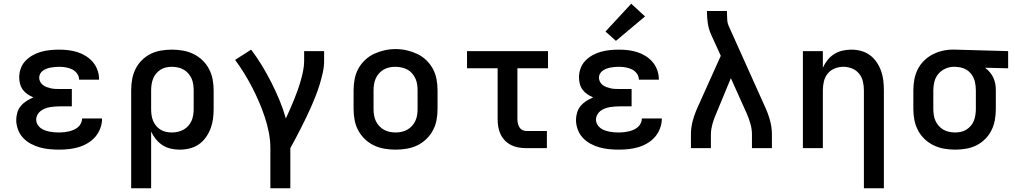

<svg xmlns="http://www.w3.org/2000/svg" viewBox="-20 -794 5440 1029"><path d="M297 8Q271 8 245 5.5Q219 3 193.5 -4Q168 -11 145 -23.5Q122 -36 104 -55Q86 -74 76.5 -99.5Q67 -125 67 -151Q67 -171 73 -191Q79 -211 92 -226.5Q105 -242 122.5 -253Q140 -264 159 -272Q142 -279 127.5 -289Q113 -299 102.5 -313Q92 -327 87.5 -344.5Q83 -362 83 -380Q83 -404 91.5 -427.5Q100 -451 117 -468.5Q134 -486 155.5 -498Q177 -510 200.5 -516.5Q224 -523 248.5 -525.5Q273 -528 297 -528Q322 -528 347 -525Q372 -522 395.5 -514.5Q419 -507 440.5 -493.5Q462 -480 478 -461Q494 -442 502.5 -418Q511 -394 511 -369Q511 -369 511 -368Q511 -367 511 -367H404Q404 -367 404 -367Q404 -367 404 -367Q404 -385 393 -400Q382 -415 366 -422.5Q350 -430 332.5 -433Q315 -436 297 -436Q286 -436 274.5 -435Q263 -434 252 -432Q241 -430 230.5 -426Q220 -422 210.5 -415.5Q201 -409 195.5 -399Q190 -389 190 -378Q190 -378 190 -378Q190 -378 190 -378Q190 -366 195.5 -355.5Q201 -345 210.5 -338Q220 -331 231 -327Q242 -323 253.5 -320.5Q265 -318 276.5 -317.5Q288 -317 300 -317H365V-224H300Q287 -224 273.5 -223Q260 -222 246.5 -219.5Q233 -217 220.5 -212Q208 -207 197.5 -199Q187 -191 180.5 -178.5Q174 -166 174 -153Q174 -140 180.5 -128Q187 -116 197.5 -108Q208 -100 220.5 -95.5Q233 -91 245.5 -88.5Q258 -86 271 -85Q284 -84 297 -84Q311 -84 324 -85.5Q337 -87 350 -90Q363 -93 375.5 -98.5Q388 -104 398 -112.5Q408 -121 414 -133.5Q420 -146 420 -159H527Q527 -159 527 -158.5Q527 -158 527 -158Q527 -132 517.5 -106.5Q508 -81 491 -61Q474 -41 450.5 -27Q427 -13 402 -5.5Q377 2 350.5 5Q324 8 297 8Z M683 215V-310Q683 -339 688 -368Q693 -397 706 -423.5Q719 -450 740 -471Q761 -492 787 -505Q813 -518 842.5 -523Q872 -528 901 -528Q930 -528 959.5 -523Q989 -518 1016 -505Q1043 -492 1064.5 -471.5Q1086 -451 1100 -424.5Q1114 -398 1119.5 -369Q1125 -340 1125 -310V-210Q1125 -183 1121.5 -156.5Q1118 -130 1108.5 -105Q1099 -80 1083 -57.5Q1067 -35 1045 -20Q1023 -5 996.5 1.5Q970 8 943 8Q919 8 895 2.5Q871 -3 851 -16Q831 -29 815.5 -48Q800 -67 790 -89V215ZM901 -84Q917 -84 933 -87.5Q949 -91 963.5 -99Q978 -107 989 -119.5Q1000 -132 1006.5 -146.5Q1013 -161 1015.5 -177.5Q1018 -194 1018 -210V-310Q1018 -326 1015.5 -342.5Q1013 -359 1006.5 -373.5Q1000 -388 989 -400.5Q978 -413 964 -421Q950 -429 933.5 -432.5Q917 -436 901 -436Q885 -436 869.5 -432.5Q854 -429 840.5 -420.5Q827 -412 816.5 -399.5Q806 -387 800.5 -372.5Q795 -358 792.5 -342Q790 -326 790 -310V-210Q790 -194 792 -178.5Q794 -163 800 -148Q806 -133 816 -120.5Q826 -108 839.5 -99.5Q853 -91 869 -87.5Q885 -84 901 -84Z M1429 215V0Q1429 -43 1420.5 -85.5Q1412 -128 1398.5 -168.5Q1385 -209 1368 -248.5Q1351 -288 1331 -326.5Q1311 -365 1288.5 -401.5Q1266 -438 1240 -473L1326 -528Q1357 -487 1384 -442.5Q1411 -398 1434.5 -351.5Q1458 -305 1478 -257Q1498 -209 1512 -159Q1523 -183 1534 -208Q1545 -233 1555.5 -258.5Q1566 -284 1575 -309.5Q1584 -335 1591.5 -361Q1599 -387 1604.5 -414Q1610 -441 1610 -468V-520H1717V-468Q1717 -436 1710 -405Q1703 -374 1694 -344Q1685 -314 1673.5 -284.5Q1662 -255 1649.5 -226Q1637 -197 1623 -168.5Q1609 -140 1595 -111.5Q1581 -83 1566 -55.5Q1551 -28 1536 0V215Z M2100 8Q2070 8 2040.5 3Q2011 -2 1984.5 -14.5Q1958 -27 1936 -48Q1914 -69 1900 -95Q1886 -121 1880.5 -150.5Q1875 -180 1875 -210V-310Q1875 -340 1880.5 -369.5Q1886 -399 1900 -425Q1914 -451 1936 -472Q1958 -493 1985 -505.5Q2012 -518 2041 -524.5Q2070 -531 2100 -531Q2130 -531 2159 -524.5Q2188 -518 2215 -505.5Q2242 -493 2264 -472Q2286 -451 2300 -425Q2314 -399 2319.5 -369.5Q2325 -340 2325 -310V-210Q2325 -180 2319.5 -150.5Q2314 -121 2300 -95Q2286 -69 2264 -48Q2242 -27 2215.5 -14.5Q2189 -2 2159.5 3Q2130 8 2100 8ZM2100 -84Q2116 -84 2132.5 -87.5Q2149 -91 2163 -99Q2177 -107 2188 -119Q2199 -131 2206 -146Q2213 -161 2215.5 -177.5Q2218 -194 2218 -210V-310Q2218 -326 2215.5 -342.5Q2213 -359 2206 -374Q2199 -389 2188 -401.5Q2177 -414 2162.5 -421.5Q2148 -429 2131.5 -432.5Q2115 -436 2098 -436Q2082 -436 2066 -432.5Q2050 -429 2036 -421Q2022 -413 2011 -400.5Q2000 -388 1993.5 -373Q1987 -358 1984.5 -342Q1982 -326 1982 -310V-210Q1982 -194 1984.5 -177.5Q1987 -161 1994 -146Q2001 -131 2012 -119Q2023 -107 2037 -99Q2051 -91 2067.5 -87.5Q2084 -84 2100 -84Z M2801 0Q2780 0 2759.5 -3.5Q2739 -7 2720.5 -16Q2702 -25 2687 -40Q2672 -55 2663 -74Q2654 -93 2650.5 -113.5Q2647 -134 2647 -155V-428H2483V-520H2917V-428H2753V-155Q2753 -144 2755.5 -132.5Q2758 -121 2764 -111.5Q2770 -102 2780 -97Q2790 -92 2801 -92H2911V0Z M3297 8Q3271 8 3245 5.5Q3219 3 3193.5 -4Q3168 -11 3145 -23.5Q3122 -36 3104 -55Q3086 -74 3076.5 -99.5Q3067 -125 3067 -151Q3067 -171 3073 -191Q3079 -211 3092 -226.5Q3105 -242 3122.5 -253Q3140 -264 3159 -272Q3142 -279 3127.5 -289Q3113 -299 3102.5 -313Q3092 -327 3087.5 -344.5Q3083 -362 3083 -380Q3083 -404 3091.5 -427.5Q3100 -451 3117 -468.5Q3134 -486 3155.5 -498Q3177 -510 3200.5 -516.5Q3224 -523 3248.5 -525.5Q3273 -528 3297 -528Q3322 -528 3347 -525Q3372 -522 3395.5 -514.5Q3419 -507 3440.5 -493.5Q3462 -480 3478 -461Q3494 -442 3502.5 -418Q3511 -394 3511 -369Q3511 -369 3511 -368Q3511 -367 3511 -367H3404Q3404 -367 3404 -367Q3404 -367 3404 -367Q3404 -385 3393 -400Q3382 -415 3366 -422.5Q3350 -430 3332.5 -433Q3315 -436 3297 -436Q3286 -436 3274.5 -435Q3263 -434 3252 -432Q3241 -430 3230.5 -426Q3220 -422 3210.5 -415.5Q3201 -409 3195.5 -399Q3190 -389 3190 -378Q3190 -378 3190 -378Q3190 -378 3190 -378Q3190 -366 3195.5 -355.5Q3201 -345 3210.5 -338Q3220 -331 3231 -327Q3242 -323 3253.5 -320.5Q3265 -318 3276.5 -317.5Q3288 -317 3300 -317H3365V-224H3300Q3287 -224 3273.5 -223Q3260 -222 3246.5 -219.5Q3233 -217 3220.5 -212Q3208 -207 3197.5 -199Q3187 -191 3180.5 -178.5Q3174 -166 3174 -153Q3174 -140 3180.5 -128Q3187 -116 3197.5 -108Q3208 -100 3220.5 -95.5Q3233 -91 3245.5 -88.5Q3258 -86 3271 -85Q3284 -84 3297 -84Q3311 -84 3324 -85.5Q3337 -87 3350 -90Q3363 -93 3375.5 -98.5Q3388 -104 3398 -112.5Q3408 -121 3414 -133.5Q3420 -146 3420 -159H3527Q3527 -159 3527 -158.5Q3527 -158 3527 -158Q3527 -132 3517.5 -106.5Q3508 -81 3491 -61Q3474 -41 3450.5 -27Q3427 -13 3402 -5.5Q3377 2 3350.5 5Q3324 8 3297 8ZM3281 -575 3225 -625 3363 -774 3437 -706Z M3683 0V-74Q3683 -113 3694 -151.5Q3705 -190 3722 -226L3843 -495L3790 -611Q3778 -639 3773.5 -668.5Q3769 -698 3769 -728V-735H3876V-728Q3876 -708 3877.5 -687.5Q3879 -667 3888 -649L4078 -226Q4095 -190 4106 -151.5Q4117 -113 4117 -74V0H4010V-74Q4010 -103 4001.5 -132Q3993 -161 3981 -188L3897 -375L3820 -189Q3814 -175 3808.5 -161Q3803 -147 3799 -132.5Q3795 -118 3792.5 -103.5Q3790 -89 3790 -74V0Z M4610 215V-310Q4610 -334 4604.5 -357.5Q4599 -381 4584 -399.5Q4569 -418 4546.5 -427Q4524 -436 4500 -436Q4476 -436 4453.5 -427Q4431 -418 4416 -399.5Q4401 -381 4395.5 -357.5Q4390 -334 4390 -310V0H4283V-520H4390V-431Q4400 -453 4415 -472Q4430 -491 4450.5 -504Q4471 -517 4495 -522.5Q4519 -528 4543 -528Q4569 -528 4595 -521Q4621 -514 4642 -498.5Q4663 -483 4678 -461Q4693 -439 4702 -414Q4711 -389 4714 -362.5Q4717 -336 4717 -310V215Z M5099 8Q5070 8 5040.5 3Q5011 -2 4984 -15Q4957 -28 4935.5 -48.5Q4914 -69 4900 -95.5Q4886 -122 4880.5 -151Q4875 -180 4875 -210V-310Q4875 -338 4880 -366.5Q4885 -395 4897.5 -420.5Q4910 -446 4930 -466.5Q4950 -487 4975 -500.5Q5000 -514 5028 -521Q5056 -528 5084 -528Q5088 -528 5092 -528Q5096 -528 5100 -528L5383 -520V-428L5259 -431Q5273 -421 5284.5 -407.5Q5296 -394 5303.5 -378Q5311 -362 5314 -345Q5317 -328 5317 -310V-210Q5317 -181 5312 -152Q5307 -123 5294 -96.5Q5281 -70 5260 -49Q5239 -28 5213 -15Q5187 -2 5157.5 3Q5128 8 5099 8ZM5099 -84Q5115 -84 5130.5 -87.5Q5146 -91 5159.5 -99.5Q5173 -108 5183.5 -120.5Q5194 -133 5199.5 -147.5Q5205 -162 5207.5 -178Q5210 -194 5210 -210V-310Q5210 -333 5205 -355Q5200 -377 5186.5 -395.5Q5173 -414 5152.5 -424Q5132 -434 5109 -435L5100 -436Q5098 -436 5096 -436Q5094 -436 5092 -436Q5069 -436 5046.5 -426Q5024 -416 5009 -398Q4994 -380 4988 -357Q4982 -334 4982 -310V-210Q4982 -194 4984.5 -177.5Q4987 -161 4993.5 -146.5Q5000 -132 5011 -119.5Q5022 -107 5036 -99Q5050 -91 5066.5 -87.5Q5083 -84 5099 -84Z"/></svg>

Font: Zed Mono Semibold Extended
Style: Regular
Weight: 600
Width: 7
Monospace: yes
Designer: Belleve Invis
Foundry: Belleve Invis
Version: Version 1.0.0; ttfautohint (v1.8.4)